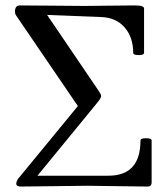

<svg xmlns="http://www.w3.org/2000/svg" viewBox="-20 -685 612 708"><path d="M57.1 2.9Q40 2.9 40 -7.8Q40 -15.6 46.9 -25.9L267.1 -293.9L38.1 -629.9Q35.2 -635.7 35.2 -642.1Q35.2 -665 53.2 -665Q91.8 -665 172.4 -664.1Q252.9 -663.1 291 -663.1Q322.8 -663.1 384.5 -664.1Q446.3 -665 477.1 -665Q511.2 -665 511.2 -653.8V-490.2Q511.2 -481.9 491.2 -481.9Q471.2 -481.9 471.2 -490.2Q471.2 -547.4 439.7 -583.7Q408.2 -620.1 354 -622.1L153.8 -629.9L341.8 -353Q353 -336.9 353 -331.1Q353 -324.7 341.8 -310.1L118.2 -37.1H379.9Q498 -37.1 498 -167Q498 -175.3 518.6 -175.3Q539.1 -175.3 539.1 -167V-11.2Q539.1 -4.9 535.2 -1Q531.2 2.9 523.9 2.9Q486.3 2.9 412.8 1.5Q339.4 0 301.8 0Q260.7 0 179.2 1.5Q97.7 2.9 57.1 2.9Z"/></svg>

Font: Junicode SmCond Medium
Style: Regular
Weight: 500
Width: 4
Designer: Peter S. Baker
Version: Version 2.206